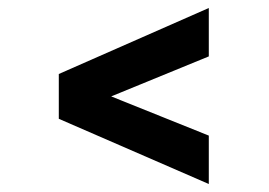

<svg xmlns="http://www.w3.org/2000/svg" viewBox="-20 -538 673 480"><path d="M502 -397 258 -297 502 -199V-78L127 -241V-353L502 -518Z"/></svg>

Font: Oak Sans
Style: Bold
Weight: 700
Designer: Erik Kennedy, Walven
Foundry: Erik Kennedy, Walven
Version: Version 1.000